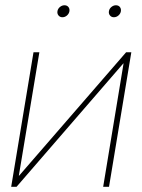

<svg xmlns="http://www.w3.org/2000/svg" viewBox="-20 -716 546 736"><path d="M397.9 0H375.5L453.6 -472.7H452.6L43.5 0H22.9L108.4 -515.6H130.9L52.2 -42.5H53.2L463.4 -515.6H483.4ZM219.2 -649.9Q210 -649.9 204.3 -656.7Q198.7 -663.6 200.2 -672.9Q201.7 -682.6 209.7 -689.2Q217.8 -695.8 227.1 -695.8Q236.8 -695.8 242.2 -689.2Q247.6 -682.6 246.1 -672.9Q244.6 -663.6 236.8 -656.7Q229 -649.9 219.2 -649.9ZM416.5 -649.9Q407.2 -649.9 401.6 -656.7Q396 -663.6 397.5 -672.9Q398.9 -682.6 407 -689.2Q415 -695.8 424.3 -695.8Q434.1 -695.8 439.5 -689.2Q444.8 -682.6 443.4 -672.9Q441.9 -663.6 434.1 -656.7Q426.3 -649.9 416.5 -649.9Z"/></svg>

Font: Inter Display Thin
Style: Italic
Weight: 100
Italic angle: -9.39999°
Designer: Rasmus Andersson
Foundry: rsms
Version: Version 4.000;git-a52131595